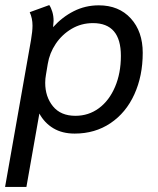

<svg xmlns="http://www.w3.org/2000/svg" viewBox="-31 -517 621 756"><path d="M91 -359Q97 -394 97 -416Q97 -445 86 -469L163 -497Q170 -487 175 -470.5Q180 -454 180 -435Q180 -428 178 -410Q214 -450 259.5 -473Q305 -496 358 -496Q437 -496 484 -444.5Q531 -393 531 -309Q531 -218 498 -145.5Q465 -73 404 -32Q343 9 263 9Q214 9 179 -12Q144 -33 124 -70L73 219H-11ZM445 -297Q445 -426 335 -426Q289 -426 251 -403.5Q213 -381 188.5 -344.5Q164 -308 157 -265L150 -223Q147 -207 147 -191Q147 -136 177.5 -98.5Q208 -61 266 -61Q318 -61 358.5 -91Q399 -121 422 -175Q445 -229 445 -297Z"/></svg>

Font: Niramit
Style: Italic
Weight: 400
Italic angle: -10°
Version: Version 1.000; ttfautohint (v1.6)